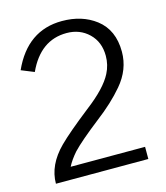

<svg xmlns="http://www.w3.org/2000/svg" viewBox="-105 -774 737 855"><g transform="rotate(-15 263.5 -346.5)"><path d="M26 -529Q100 -693 260 -693Q352 -693 415 -645Q483 -593 483 -492Q483 -410 425 -342Q375 -283 300 -226Q209 -155 172 -116Q144 -84 130 -56H473V0H47Q47 -86 122 -161Q166 -205 268 -285Q360 -355 390 -414Q409 -451 409 -493Q409 -557 368 -596.5Q327 -636 266 -636Q145 -636 85 -505Z"/></g></svg>

Font: Pavanam
Style: Regular
Weight: 400
Designer: Tharique Azeez
Foundry: Tharique Azeez
Version: Version 1.86; ttfautohint (v1.3) -l 8 -r 50 -G 200 -x 14 -D 